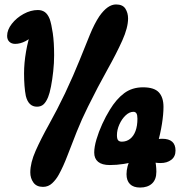

<svg xmlns="http://www.w3.org/2000/svg" viewBox="-20 -825 820 862"><path d="M150 -780Q168 -780 181 -771Q194 -762 203 -740Q211 -717 217 -676Q223 -635 223 -577Q223 -542 219 -505Q215 -468 209 -437Q203 -406 196 -389Q187 -367 175.5 -356.5Q164 -346 146 -346Q108 -346 96 -394Q92 -414 90 -440Q88 -466 88 -495Q88 -542 97 -594Q106 -646 121 -686L139 -676Q119 -653 95 -640.5Q71 -628 48 -628Q32 -628 22 -637.5Q12 -647 12 -664Q12 -691 33 -718Q54 -745 86 -762.5Q118 -780 150 -780ZM173 14Q144 14 130 -5.5Q116 -25 116 -51Q116 -94 140 -148Q164 -202 200 -266.5Q236 -331 272 -406Q311 -489 337 -554Q363 -619 383.5 -669Q404 -719 426 -752Q445 -779 463.5 -792Q482 -805 501 -805Q531 -805 543 -786Q555 -767 555 -742Q555 -701 529 -643Q503 -585 461.5 -511Q420 -437 375 -346Q347 -290 324.5 -233.5Q302 -177 283 -127Q264 -77 244 -41Q232 -19 214.5 -2.5Q197 14 173 14ZM609 17Q579 17 563.5 1.5Q548 -14 548 -43Q548 -77 567 -116L586 -102Q567 -94 535.5 -89Q504 -84 473 -84Q438 -84 420.5 -98.5Q403 -113 403 -140Q403 -165 413 -199Q423 -233 439 -268Q455 -303 473 -332Q502 -380 537.5 -406.5Q573 -433 622 -433Q672 -433 693 -410.5Q714 -388 714 -345Q714 -312 707 -268Q700 -224 687 -179L670 -196Q679 -199 689 -200.5Q699 -202 708 -202Q768 -202 768 -149Q768 -122 749 -107.5Q730 -93 701 -93Q690 -93 679.5 -94.5Q669 -96 662 -99L675 -111Q678 -101 680 -85Q682 -69 682 -54Q682 -19 662.5 -1Q643 17 609 17ZM527 -189Q548 -189 564 -201.5Q580 -214 588.5 -237Q597 -260 597 -292Q597 -309 592.5 -316Q588 -323 579 -323Q561 -323 544 -307Q527 -291 516 -266.5Q505 -242 505 -218Q505 -201 510.5 -195Q516 -189 527 -189Z"/></svg>

Font: DynaPuff Medium
Style: Regular
Weight: 500
Version: Version 2.000